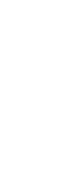

<svg xmlns="http://www.w3.org/2000/svg" viewBox="-20 -770 240 740"><path d="M100 -450Q100 -450 100 -450Q100 -450 100 -450Q100 -450 100 -450Q100 -450 100 -450Q100 -450 100 -450Q100 -450 100 -450Q100 -450 100 -450Q100 -450 100 -450Q100 -450 100 -450Q100 -450 100 -450Q100 -450 100 -450Q100 -450 100 -450ZM100 -350Q100 -350 100 -350Q100 -350 100 -350Q100 -350 100 -350Q100 -350 100 -350Q100 -350 100 -350Q100 -350 100 -350Q100 -350 100 -350Q100 -350 100 -350Q100 -350 100 -350Q100 -350 100 -350Q100 -350 100 -350Q100 -350 100 -350ZM100 -250Q100 -250 100 -250Q100 -250 100 -250Q100 -250 100 -250Q100 -250 100 -250Q100 -250 100 -250Q100 -250 100 -250Q100 -250 100 -250Q100 -250 100 -250Q100 -250 100 -250Q100 -250 100 -250Q100 -250 100 -250Q100 -250 100 -250ZM100 -150Q100 -150 100 -150Q100 -150 100 -150Q100 -150 100 -150Q100 -150 100 -150Q100 -150 100 -150Q100 -150 100 -150Q100 -150 100 -150Q100 -150 100 -150Q100 -150 100 -150Q100 -150 100 -150Q100 -150 100 -150Q100 -150 100 -150ZM100 -50Q100 -50 100 -50Q100 -50 100 -50Q100 -50 100 -50Q100 -50 100 -50Q100 -50 100 -50Q100 -50 100 -50Q100 -50 100 -50Q100 -50 100 -50Q100 -50 100 -50Q100 -50 100 -50Q100 -50 100 -50Q100 -50 100 -50ZM100 -650Q100 -650 100 -650Q100 -650 100 -650Q100 -650 100 -650Q100 -650 100 -650Q100 -650 100 -650Q100 -650 100 -650Q100 -650 100 -650Q100 -650 100 -650Q100 -650 100 -650Q100 -650 100 -650Q100 -650 100 -650Q100 -650 100 -650ZM0 -750Q0 -750 0 -750Q0 -750 0 -750Q0 -750 0 -750Q0 -750 0 -750Q0 -750 0 -750Q0 -750 0 -750Q0 -750 0 -750Q0 -750 0 -750Q0 -750 0 -750Q0 -750 0 -750Q0 -750 0 -750Q0 -750 0 -750Z"/></svg>

Font: TINY 5x3
Style: Regular
Weight: 400
Designer: Jack Halten Fahnestock
Foundry: Velvetyne Type Foundry
Version: Version 1.002